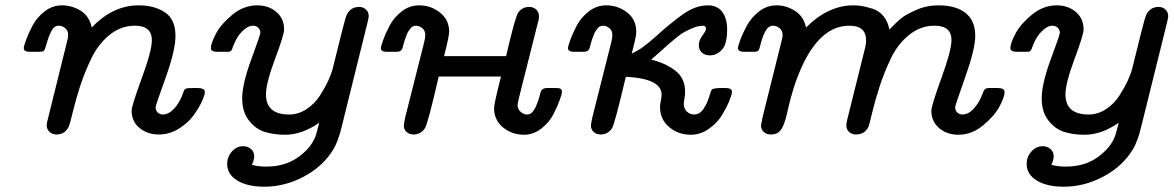

<svg xmlns="http://www.w3.org/2000/svg" viewBox="-20 -498 4389 718"><path d="M68.8 -317.9Q68.8 -324.7 77.4 -348.4Q85.9 -372.1 101.6 -402.1Q117.2 -432.1 146.5 -455.1Q175.8 -478 211.9 -478Q249 -478 281.5 -458Q314 -438 323.2 -395Q401.4 -478 499 -478Q557.1 -478 596.7 -451.9Q636.2 -425.8 636.2 -363.8Q636.2 -309.6 599.1 -206.8Q562 -104 562 -97.2Q562 -85 569.6 -77.4Q577.1 -69.8 588.9 -69.8Q610.8 -69.8 631.8 -92.5Q652.8 -115.2 665 -150.9Q668.9 -164.1 675 -166.5Q681.2 -168.9 704.1 -168.9H716.8Q745.6 -168.9 746.1 -154.8Q746.1 -142.6 734.6 -117.7Q723.1 -92.8 702.6 -64.9Q682.1 -37.1 647.5 -16.1Q612.8 4.9 574.2 4.9Q531.2 4.9 501.7 -19.5Q472.2 -43.9 472.2 -84Q472.2 -102.1 510 -205.1Q547.9 -308.1 547.9 -347.2Q547.9 -402.3 483.9 -401.9Q432.1 -401.9 389.6 -367.4Q347.2 -333 321.5 -279.5Q295.9 -226.1 279.5 -175.5Q263.2 -125 252.2 -79.1Q241.2 -33.2 237.8 -25.9Q223.6 4.9 190.9 4.9Q175.8 4.9 165.3 -4.6Q154.8 -14.2 154.8 -28.8Q154.8 -40 158.2 -49.8L231.9 -347.2Q234.9 -358.4 234.9 -367.2Q234.9 -383.3 223.9 -392.6Q212.9 -401.9 200.2 -401.9Q182.1 -401.9 171.6 -380.9Q161.1 -359.9 154.5 -335.4Q147.9 -311 143.1 -307.1Q139.2 -304.2 124 -304.2H94.2Q68.8 -303.7 68.8 -317.9Z M768.6 -317.9Q768.6 -335.9 787.6 -372.1Q806.6 -408.2 849.1 -443.1Q891.6 -478 941.9 -478Q984.9 -478 1013.7 -453.1Q1042.5 -428.2 1042.5 -388.2Q1042.5 -368.2 1008.5 -277.6Q974.6 -187 974.6 -145Q974.6 -69.8 1061.5 -69.8Q1095.7 -69.8 1126.2 -89.8Q1156.7 -109.9 1176.3 -140.4Q1195.8 -170.9 1207.8 -197Q1219.7 -223.1 1224.6 -243.2Q1270.5 -431.2 1275.9 -440.9Q1290 -471.7 1322.8 -472.2Q1337.9 -472.2 1348.4 -462.6Q1358.9 -453.1 1358.9 -437Q1358.9 -432.1 1353.5 -410.2L1256.8 -20Q1244.6 29.8 1227.5 59.1Q1189.5 123 1117.7 161.6Q1045.9 200.2 968.8 200.2Q904.8 200.2 867.2 177Q829.6 153.8 829.6 115.2Q829.6 88.4 847.2 68.6Q864.7 48.8 889.6 48.8Q906.7 48.8 918.7 59.3Q930.7 69.8 930.7 86.9Q930.7 100.1 921.9 118.2Q944.8 125 975.6 125Q1045.4 125 1094 90.6Q1142.6 56.2 1159.7 12.2Q1164.6 -2 1173.8 -39.1Q1108.9 5.9 1046.9 5.9Q1003.9 5.9 970.2 -4.6Q936.5 -15.1 911.1 -47.1Q885.7 -79.1 885.7 -129.9Q885.7 -184.1 919.7 -276.1Q953.6 -368.2 953.6 -375Q953.6 -387.2 945.6 -394.5Q937.5 -401.9 926.8 -401.9Q906.7 -401.9 886.7 -381.8Q866.7 -361.8 855.5 -334Q853.5 -330.1 850.6 -322Q847.7 -314 847.2 -312.5Q846.7 -311 843.8 -308.1Q840.8 -305.2 837.2 -304.7Q833.5 -304.2 826.7 -304.2H795.9Q768.6 -303.7 768.6 -317.9Z M1404.3 -317.9Q1404.3 -324.7 1412.8 -348.4Q1421.4 -372.1 1437 -402.1Q1452.6 -432.1 1481.9 -455.1Q1511.2 -478 1547.4 -478Q1591.3 -478 1625.5 -450.9Q1659.7 -423.8 1659.7 -378.9Q1659.7 -362.8 1640.6 -288.1H1872.6Q1905.8 -432.1 1917.5 -450.2Q1932.6 -472.2 1959.5 -472.2Q1974.6 -472.2 1985.1 -462.2Q1995.6 -452.1 1995.6 -437Q1995.6 -424.8 1989.3 -404.8L1920.4 -130.9Q1915.5 -110.8 1915.5 -105Q1915.5 -89.8 1927 -79.8Q1938.5 -69.8 1951.7 -69.8Q1957.5 -69.8 1962.9 -72.5Q1968.3 -75.2 1972.9 -81.5Q1977.5 -87.9 1980.5 -92.5Q1983.4 -97.2 1987.3 -107.7Q1991.2 -118.2 1992.9 -122.6Q1994.6 -127 1998 -138.9Q2001.5 -150.9 2001.5 -152.8Q2006.3 -168.9 2026.4 -168.9H2053.2Q2063 -168.9 2068.1 -168.5Q2073.2 -168 2077.4 -165Q2081.5 -162.1 2081.5 -154.8Q2081.5 -147 2073 -123.5Q2064.5 -100.1 2049.1 -70.1Q2033.7 -40 2004.2 -17.1Q1974.6 5.9 1939.5 5.9Q1894.5 5.9 1861.1 -21.5Q1827.6 -48.8 1827.6 -94.2Q1827.6 -109.4 1853.5 -211.9H1620.6Q1579.6 -33.7 1569.3 -19Q1554.2 4.9 1526.4 4.9Q1511.2 4.9 1500.7 -4.2Q1490.2 -13.2 1490.2 -28.8Q1490.2 -34.7 1495.6 -60.1L1566.4 -340.8Q1570.3 -356.9 1570.3 -367.2Q1570.3 -383.3 1559.3 -392.6Q1548.3 -401.9 1535.6 -401.9Q1529.8 -401.9 1524.2 -399.4Q1518.6 -397 1513.9 -390.4Q1509.3 -383.8 1506.3 -379.4Q1503.4 -375 1499.5 -364.5Q1495.6 -354 1494.1 -349.6Q1492.7 -345.2 1489 -333Q1485.4 -320.8 1485.4 -318.8Q1480.5 -303.7 1462.4 -304.2H1429.7Q1404.3 -303.7 1404.3 -317.9Z M2104 -317.9Q2104 -324.7 2112.5 -348.4Q2121.1 -372.1 2136.7 -402.1Q2152.3 -432.1 2181.6 -455.1Q2210.9 -478 2247.1 -478Q2291 -478 2325.2 -451.4Q2359.4 -424.8 2359.4 -378.9Q2359.4 -360.8 2342.3 -297.9Q2380.4 -314 2431.9 -361.1Q2483.4 -408.2 2531.7 -443.1Q2580.1 -478 2627 -478Q2663.1 -478 2681.2 -453.1Q2699.2 -428.2 2699.2 -388.2Q2699.2 -333 2679.7 -312Q2660.2 -291 2634.3 -291Q2616.2 -291 2604.7 -301.5Q2593.3 -312 2593.3 -329.1Q2593.3 -347.2 2606.7 -365Q2620.1 -382.8 2620.1 -390.1Q2620.1 -405.3 2598.1 -400.9Q2583 -398.9 2567.1 -391.8Q2551.3 -384.8 2539.3 -378.4Q2527.3 -372.1 2507.8 -356Q2488.3 -339.8 2479.7 -332.5Q2471.2 -325.2 2446.8 -303Q2422.4 -280.8 2415 -274.9Q2464.8 -263.7 2503.4 -235.4Q2542 -207 2542 -154.8Q2542 -143.6 2539.6 -129.9Q2537.1 -116.2 2537.1 -108.9Q2537.1 -91.8 2548.6 -80.8Q2560.1 -69.8 2575.2 -69.8Q2596.2 -69.8 2610.1 -89.8Q2624 -109.9 2631.6 -135Q2639.2 -160.2 2642.1 -163.1Q2647.9 -168.9 2680.2 -168.9H2692.4Q2717.3 -168.9 2717.3 -154.8Q2717.3 -145 2707.3 -120.6Q2697.3 -96.2 2679.7 -67.1Q2662.1 -38.1 2630.6 -16.1Q2599.1 5.9 2563 5.9Q2517.1 5.9 2482.7 -22.5Q2448.2 -50.8 2448.2 -99.1Q2448.2 -106 2451.2 -121.1Q2454.1 -136.2 2454.1 -144Q2454.1 -204.1 2320.3 -210.9Q2278.3 -32.7 2269 -19Q2253.9 4.9 2226.1 4.9Q2210.9 4.9 2200.4 -4.2Q2189.9 -13.2 2189.9 -28.8Q2189.9 -34.7 2195.3 -60.1L2266.1 -340.8Q2270 -356.9 2270 -367.2Q2270 -383.3 2259 -392.6Q2248 -401.9 2235.4 -401.9Q2229.5 -401.9 2223.9 -399.4Q2218.3 -397 2213.6 -390.4Q2209 -383.8 2206.1 -379.4Q2203.1 -375 2199.2 -364.5Q2195.3 -354 2193.8 -349.6Q2192.4 -345.2 2188.7 -333Q2185.1 -320.8 2185.1 -318.8Q2180.2 -303.7 2162.1 -304.2H2129.4Q2104 -303.7 2104 -317.9Z M2739.7 -317.9Q2739.7 -324.7 2748.3 -348.4Q2756.8 -372.1 2772.9 -402.1Q2789.1 -432.1 2818.4 -455.1Q2847.7 -478 2883.8 -478Q2920.9 -478 2953.4 -457Q2985.8 -436 2994.1 -395Q3077.1 -478 3170.9 -478Q3187 -478 3202.4 -475.6Q3217.8 -473.1 3242.4 -465.6Q3267.1 -458 3283.9 -437.5Q3300.8 -417 3305.7 -387.2Q3330.6 -413.1 3348.1 -428Q3365.7 -442.9 3405.3 -460.4Q3444.8 -478 3488.8 -478Q3554.7 -478 3590.8 -449.5Q3627 -420.9 3627 -363.8Q3627 -314.9 3589.4 -209Q3551.8 -103 3551.8 -97.2Q3551.8 -85 3559.8 -77.4Q3567.9 -69.8 3579.1 -69.8Q3602.1 -69.8 3623 -93.5Q3644 -117.2 3655.8 -151.9Q3659.7 -161.6 3664.3 -165.3Q3668.9 -168.9 3679.7 -168.9H3710Q3736.8 -168.9 3736.8 -153.8Q3736.8 -135.7 3717.8 -99.9Q3698.7 -64 3656.2 -29.1Q3613.8 5.9 3564 5.9Q3521 5.9 3491.9 -19Q3462.9 -43.9 3462.9 -84Q3462.9 -103 3500.5 -206.1Q3538.1 -309.1 3538.1 -348.1Q3538.1 -402.3 3474.1 -401.9Q3422.4 -401.9 3379.6 -367.4Q3336.9 -333 3311.5 -279.5Q3286.1 -226.1 3269.5 -175Q3252.9 -124 3241.9 -78.1Q3231 -32.2 3228 -24.9Q3214.8 4.9 3180.7 4.9Q3165.5 4.9 3155.3 -4.6Q3145 -14.2 3145 -28.8Q3145 -36.6 3148.9 -53.2L3212.9 -310.1Q3218.8 -331.1 3218.8 -347.2Q3218.8 -402.3 3155.8 -401.9Q3034.7 -401.9 2960.9 -206.1Q2947.8 -171.9 2937.7 -133.5Q2927.7 -95.2 2922.9 -73Q2918 -50.8 2910.4 -31.5Q2902.8 -12.2 2891.8 -3.7Q2880.9 4.9 2861.8 4.9Q2846.7 4.9 2836.2 -4.6Q2825.7 -14.2 2825.7 -28.8Q2825.7 -30.8 2832 -61L2902.8 -345.2Q2906.7 -359.4 2906.7 -367.2Q2906.7 -383.3 2895.3 -392.6Q2883.8 -401.9 2871.1 -401.9Q2854 -401.9 2843 -382.3Q2832 -362.8 2825.9 -338.4Q2819.8 -314 2816.9 -310.1Q2813 -304.2 2798.8 -304.2H2766.1Q2739.7 -303.7 2739.7 -317.9Z M3758.3 -317.9Q3758.3 -335.9 3777.3 -372.1Q3796.4 -408.2 3838.9 -443.1Q3881.3 -478 3931.6 -478Q3974.6 -478 4003.4 -453.1Q4032.2 -428.2 4032.2 -388.2Q4032.2 -368.2 3998.3 -277.6Q3964.4 -187 3964.4 -145Q3964.4 -69.8 4051.3 -69.8Q4085.4 -69.8 4116 -89.8Q4146.5 -109.9 4166 -140.4Q4185.5 -170.9 4197.5 -197Q4209.5 -223.1 4214.4 -243.2Q4260.3 -431.2 4265.6 -440.9Q4279.8 -471.7 4312.5 -472.2Q4327.6 -472.2 4338.1 -462.6Q4348.6 -453.1 4348.6 -437Q4348.6 -432.1 4343.3 -410.2L4246.6 -20Q4234.4 29.8 4217.3 59.1Q4179.2 123 4107.4 161.6Q4035.6 200.2 3958.5 200.2Q3894.5 200.2 3856.9 177Q3819.3 153.8 3819.3 115.2Q3819.3 88.4 3836.9 68.6Q3854.5 48.8 3879.4 48.8Q3896.5 48.8 3908.4 59.3Q3920.4 69.8 3920.4 86.9Q3920.4 100.1 3911.6 118.2Q3934.6 125 3965.3 125Q4035.2 125 4083.7 90.6Q4132.3 56.2 4149.4 12.2Q4154.3 -2 4163.6 -39.1Q4098.6 5.9 4036.6 5.9Q3993.7 5.9 3960 -4.6Q3926.3 -15.1 3900.9 -47.1Q3875.5 -79.1 3875.5 -129.9Q3875.5 -184.1 3909.4 -276.1Q3943.4 -368.2 3943.4 -375Q3943.4 -387.2 3935.3 -394.5Q3927.2 -401.9 3916.5 -401.9Q3896.5 -401.9 3876.5 -381.8Q3856.4 -361.8 3845.2 -334Q3843.3 -330.1 3840.3 -322Q3837.4 -314 3836.9 -312.5Q3836.4 -311 3833.5 -308.1Q3830.6 -305.2 3826.9 -304.7Q3823.2 -304.2 3816.4 -304.2H3785.6Q3758.3 -303.7 3758.3 -317.9Z"/></svg>

Font: CMU Concrete
Style: BoldItalic
Weight: 700
Italic angle: -14.04°
Version: Version 0.7.0